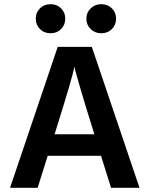

<svg xmlns="http://www.w3.org/2000/svg" viewBox="-20 -898 714 918"><path d="M250 -285 241 -256H431L422 -286Q388 -394 366.5 -467.5Q345 -541 340 -560L336 -580Q327 -530 250 -285ZM160 0H28L256 -674H419L647 0H511L463 -153H208ZM535 -809Q535 -779 515 -759Q495 -739 464 -739Q434 -739 413.5 -759Q393 -779 393 -809Q393 -838 413.5 -858Q434 -878 464 -878Q495 -878 515 -858Q535 -838 535 -809ZM292 -809Q292 -779 272 -759Q252 -739 222 -739Q191 -739 171 -759Q151 -779 151 -809Q151 -838 171 -858Q191 -878 222 -878Q252 -878 272 -858Q292 -838 292 -809Z"/></svg>

Font: Hind Siliguri SemiBold
Style: Regular
Weight: 600
Designer: Jyotish Sonowal
Foundry: Indian Type Foundry
Version: Version 1.001;PS 1.0;hotconv 1.0.86;makeotf.lib2.5.63406; tt